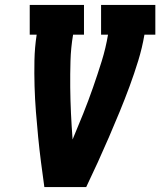

<svg xmlns="http://www.w3.org/2000/svg" viewBox="-20 -755 647 775"><path d="M159 0Q152 -50 145.5 -100.5Q139 -151 134 -202Q129 -253 125 -304Q121 -355 119.5 -406.5Q118 -458 119 -510.5Q120 -563 128 -615H100V-735H319V-615H275Q266 -562 264.5 -508.5Q263 -455 263.5 -402.5Q264 -350 266.5 -297.5Q269 -245 273 -192Q295 -244 316 -296.5Q337 -349 355.5 -402Q374 -455 390.5 -508Q407 -561 416 -615H388V-735H607V-615H563Q554 -562 538 -510Q522 -458 503 -406.5Q484 -355 463 -304Q442 -253 420 -202Q398 -151 375 -100.5Q352 -50 328 0Z"/></svg>

Font: Iosevka Curly Slab HvExObl
Style: Regular
Weight: 900
Width: 7
Italic angle: -9°
Monospace: yes
Designer: Belleve Invis
Foundry: Belleve Invis
Version: Version 11.1.0; ttfautohint (v1.8.3)